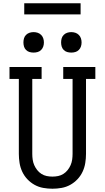

<svg xmlns="http://www.w3.org/2000/svg" viewBox="-20 -1144 640 1172"><path d="M300 8Q272 8 244 3Q216 -2 191.5 -15.5Q167 -29 147.5 -49.5Q128 -70 116 -95.5Q104 -121 99.5 -149Q95 -177 95 -205V-662H38V-735H234V-662H177V-205Q177 -187 179.5 -169.5Q182 -152 189 -136Q196 -120 207 -106Q218 -92 233 -82.5Q248 -73 265 -69.5Q282 -66 300 -66Q318 -66 335 -69.5Q352 -73 367 -82.5Q382 -92 393 -106Q404 -120 411 -136Q418 -152 420.5 -169.5Q423 -187 423 -205V-662H366V-735H562V-662H505V-205Q505 -177 500.5 -149Q496 -121 484 -95.5Q472 -70 452.5 -49.5Q433 -29 408.5 -15.5Q384 -2 356 3Q328 8 300 8ZM415 -823Q402 -823 390 -826.5Q378 -830 369 -839Q360 -848 356.5 -860Q353 -872 353 -885Q353 -898 356.5 -910Q360 -922 369 -931Q378 -940 390 -944Q402 -948 415 -948Q428 -948 440 -944Q452 -940 461 -931Q470 -922 474 -910Q478 -898 478 -885Q478 -872 474 -860Q470 -848 461 -839Q452 -830 440 -826.5Q428 -823 415 -823ZM185 -823Q172 -823 160 -826.5Q148 -830 139 -839Q130 -848 126.5 -860Q123 -872 123 -885Q123 -898 126.5 -910Q130 -922 139 -931Q148 -940 160 -944Q172 -948 185 -948Q198 -948 210 -944Q222 -940 231 -931Q240 -922 244 -910Q248 -898 248 -885Q248 -872 244 -860Q240 -848 231 -839Q222 -830 210 -826.5Q198 -823 185 -823ZM472 -1056H128V-1124H472Z"/></svg>

Font: Iosevka Plex Etoile
Style: Regular
Weight: 400
Designer: Belleve Invis
Foundry: Belleve Invis
Version: Version 25.1.1; ttfautohint (v1.8.4)